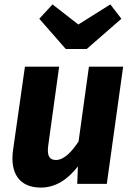

<svg xmlns="http://www.w3.org/2000/svg" viewBox="-20 -833 602 870"><path d="M480 -813 335 -722 218 -813 158 -748 278 -611H373L530 -748ZM165 17C233 17 288 -21 333 -79L330 0H464L538 -531H383L336 -192C307 -148 271 -108 234 -108C206 -108 191 -124 199 -177L248 -531H93L39 -152C25 -49 67 17 165 17Z"/></svg>

Font: Fira Sans
Style: Bold Italic
Weight: 700
Italic angle: -8°
Designer: bBox Type GmbH & Carrois Corporate GbR & Edenspiekermann AG
Foundry: bBox Type GmbH & Carrois Corporate GbR & Edenspiekermann AG
Version: Version 4.301;PS 004.301;hotconv 1.0.88;makeotf.lib2.5.64775